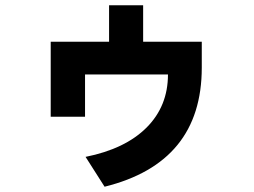

<svg xmlns="http://www.w3.org/2000/svg" viewBox="-20 -593 960 727"><path d="M744 -337Q744 23 376 114L304 1Q454 -29 535 -110Q616 -191 616 -311H302V-151H172V-435H393V-573H522V-435H744Z"/></svg>

Font: BM Euljiro oraeorae
Style: Regular
Weight: 400
Designer: Bongjin Kim; Bomjun Kim; Myungsoo Han; Hyesun Chae; Mikyoung Jeong; Wujin Sim; Minjae Kang; Suwha Jang;
Foundry: Sandoll Inc.
Version: Version 1.000;hotconv 1.0.109;makeexe 2.5.65596